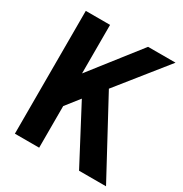

<svg xmlns="http://www.w3.org/2000/svg" viewBox="-169 -858 940 987"><g transform="rotate(30 301.0 -364.5)"><path d="M57.1 -729H201.2V-440.9L426.8 -729H589.8L359.9 -441.9L598.1 0H438L265.1 -328.1L201.2 -247.1V0H57.1Z"/></g></svg>

Font: Hack
Style: Bold
Weight: 700
Monospace: yes
Designer: Christopher Simpkins
Foundry: Christopher Simpkins
Version: Version 2.017